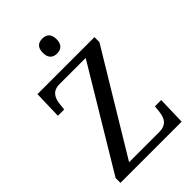

<svg xmlns="http://www.w3.org/2000/svg" viewBox="-269 -1027 1129 1129"><g transform="rotate(-45 296.0 -462.5)"><path d="M311 -801C342 -801 368 -817 368 -863C368 -910 342 -925 311 -925C279 -925 254 -910 254 -863C254 -817 279 -801 311 -801ZM36 0H545L550 -175H498L493 -132C488 -88 470 -50 410 -50H158L534 -673V-714H60L55 -539H107L112 -582C117 -626 135 -664 194 -664H411L36 -40Z"/></g></svg>

Font: Noto Serif
Style: Regular
Weight: 400
Designer: Monotype Design Team
Foundry: Monotype Imaging Inc.
Version: Version 2.015